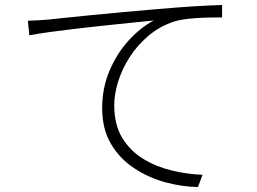

<svg xmlns="http://www.w3.org/2000/svg" viewBox="-20 -735 1040 778"><path d="M92.8 -650.9Q120.6 -651.9 141.4 -653.1Q162.1 -654.3 176.8 -655.8Q197.3 -658.2 242.4 -662.8Q287.6 -667.5 348.9 -673.6Q410.2 -679.7 480 -686Q549.8 -692.4 619.1 -698.2Q703.1 -705.6 767.6 -709.5Q832 -713.4 879.9 -714.8V-664.1Q850.6 -664.6 814 -663.6Q777.3 -662.6 742.4 -658.7Q707.5 -654.8 683.1 -647Q624.5 -627 579.8 -588.6Q535.2 -550.3 504.6 -502.2Q474.1 -454.1 458.5 -403.6Q442.9 -353 442.9 -309.1Q442.9 -229 475.8 -175.5Q508.8 -122.1 562.3 -90.1Q615.7 -58.1 678.5 -43.5Q741.2 -28.8 800.8 -26.9L782.2 22.9Q718.3 22 650.4 3.7Q582.5 -14.6 524.2 -53Q465.8 -91.3 429.9 -151.6Q394 -211.9 394 -296.9Q394 -378.9 424.1 -449.2Q454.1 -519.5 502 -571.8Q549.8 -624 603 -651.9Q568.4 -648.4 516.8 -643.3Q465.3 -638.2 406 -631.8Q346.7 -625.5 288.1 -618.7Q229.5 -611.8 179.9 -605Q130.4 -598.1 99.1 -591.8Z"/></svg>

Font: Source Han Sans CN Light
Style: Regular
Weight: 300
Designer: Ryoko NISHIZUKA  (kana, bopomofo & ideographs); Paul D. Hunt (Latin, Greek & Cyrillic); Sandoll Communications , Soo-you
Foundry: Adobe
Version: Version 2.000;hotconv 1.0.107;makeotfexe 2.5.65593